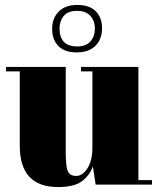

<svg xmlns="http://www.w3.org/2000/svg" viewBox="-20 -747 645 777"><path d="M595 0H367L356 -73Q340 -33 308.5 -11.5Q277 10 215 10Q60 10 60 -157V-458H4V-476H246V-133Q246 -73 254.5 -54Q263 -35 288.5 -35Q314 -35 334 -66Q354 -97 354 -152V-458H308V-476H540V-18H595ZM221 -632Q221 -559 293 -559Q328 -559 346 -579.5Q364 -600 364 -631Q364 -662 346 -682.5Q328 -703 291.5 -703Q255 -703 238 -682.5Q221 -662 221 -632ZM290 -535Q241 -535 216 -561Q191 -587 191 -630Q191 -673 217.5 -700Q244 -727 293 -727Q342 -727 367.5 -701.5Q393 -676 393 -632.5Q393 -589 366.5 -562Q340 -535 290 -535Z"/></svg>

Font: SVN-Abril Fatface
Style: Regular
Weight: 400
Designer: Veronika Burian, Jos? Scaglione
Foundry: TypeTogether
Version: Version 1.001